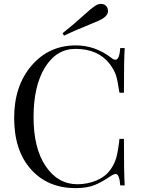

<svg xmlns="http://www.w3.org/2000/svg" viewBox="-20 -956 728 990"><path d="M576 -59Q569 -59 555 -51Q506 -17 467 -1.5Q428 14 370 14Q226 14 139.5 -83Q53 -180 53 -348Q53 -513 142.5 -617.5Q232 -722 371 -722Q471 -722 555 -657Q566 -648 575 -648Q596 -648 600 -708H623Q619 -651 619 -478H596Q586 -545 577 -570.5Q568 -596 546 -626Q486 -704 369 -704Q271 -704 212 -608.5Q153 -513 153 -352Q153 -191 216 -98.5Q279 -6 379 -6Q431 -6 477.5 -25.5Q524 -45 550 -82Q570 -110 579 -141Q589 -175 596 -240H619Q619 -60 623 0H600Q596 -59 576 -59ZM471 -926Q485 -936 501 -936Q521 -936 532 -919Q537 -909 537 -900Q537 -878 511 -861Q490 -848 455 -835Q352 -793 310 -772L303 -785Q350 -823 358 -830Q377 -846 416 -881Q447 -910 471 -926Z"/></svg>

Font: Playfair Display
Style: Regular
Weight: 400
Designer: Claus Eggers S?rensen
Foundry: Claus Eggers S?rensen
Version: Version 1.003